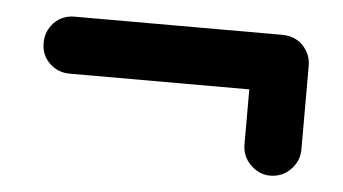

<svg xmlns="http://www.w3.org/2000/svg" viewBox="-32 -512 610 341"><g transform="rotate(5 273.5 -341.5)"><path d="M459 -215.8Q439.5 -215.8 423.8 -231.4Q409.2 -246.1 409.2 -267.6Q409.2 -300.8 409.2 -365.2Q329.1 -365.2 88.9 -365.2Q67.4 -365.2 52.7 -379.9Q38.1 -393.6 38.1 -416Q38.1 -436.5 52.7 -452.1Q67.4 -466.8 88.9 -466.8Q211.9 -466.8 459 -466.8Q481.4 -466.8 496.1 -452.1Q510.7 -436.5 510.7 -416Q510.7 -366.2 510.7 -267.6Q510.7 -246.1 496.1 -231.4Q481.4 -215.8 459 -215.8Z"/></g></svg>

Font: Abed
Style: Bold
Weight: 700
Designer: Johan Aakerlund
Version: Version 3.105